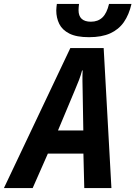

<svg xmlns="http://www.w3.org/2000/svg" viewBox="-81 -961 692 981"><path d="M-61 0 278.3 -715.3H448.7L488.3 0H349.6L345.2 -176.3H163.6L85.9 0ZM215.3 -294.4H344.7L341.3 -495.1Q340.8 -522 340.3 -547.9Q339.8 -573.7 341.3 -601.1H338.4Q332 -576.7 322.8 -552.5Q313.5 -528.3 301.8 -501ZM374 -771Q309.6 -771 273.2 -789.6Q236.8 -808.1 221.7 -839.1Q206.5 -870.1 206.5 -907.7Q206.5 -915 207.5 -924.1Q208.5 -933.1 209.5 -940.9H322.8Q321.8 -931.6 321 -923.8Q320.3 -916 320.3 -909.2Q320.3 -879.4 336.4 -864.7Q352.5 -850.1 383.3 -850.1Q419.4 -850.1 442.1 -871.6Q464.8 -893.1 476.1 -940.9H590.8Q578.1 -885.7 551.8 -847.9Q525.4 -810.1 481.9 -790.5Q438.5 -771 374 -771Z"/></svg>

Font: Open Sans SemiCondensed
Style: Bold Italic
Weight: 700
Width: 4
Italic angle: -12°
Designer: Monotype Design Team
Foundry: Monotype Imaging Inc.
Version: Version 3.003